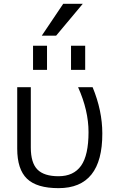

<svg xmlns="http://www.w3.org/2000/svg" viewBox="-20 -977 611 1007"><path d="M287.1 9.8Q172.9 9.8 121.6 -39.6Q70.3 -88.9 70.3 -197.3V-519.5H141.6V-203.1Q141.6 -123 176.3 -87.9Q210.9 -52.7 287.1 -52.7Q366.2 -52.7 405.3 -107.9Q444.3 -163.1 444.3 -284.2Q444.3 -397.5 389.6 -519.5H465.8Q516.6 -396.5 516.6 -277.3Q517.6 9.8 287.1 9.8ZM352.5 -610.4V-737.3H426.8V-610.4ZM153.3 -610.4V-737.3H226.6V-610.4ZM274.4 -790H199.2L311.5 -957H414.1Z"/></svg>

Font: Gen Shin Gothic Normal
Style: Regular
Weight: 300
Designer: [Source Han Sans]
Ryoko NISHIZUKA  (kana & ideographs); Paul D. Hunt (Latin, Greek & Cyrillic); Wenlong ZHANG  (bopomofo
Version: Version 1.002.20150607